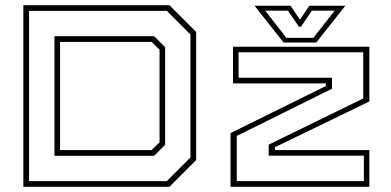

<svg xmlns="http://www.w3.org/2000/svg" viewBox="-20 -720 1506 740"><path d="M70 0V-700H633L736 -597V-103L633 0ZM92 -22H623L714 -113V-587L623 -678H92ZM190 -119.5V-580.5H574L616.5 -538V-162L574 -119.5ZM211.5 -141.5H564.5L595 -172V-528L564.5 -558.5H211.5ZM868.5 0V-207L1236 -388.5V-398.5H878V-540H1403.5V-329L1039.5 -152.5V-141.5H1403.5V0ZM892.5 -22H1382.5V-120H1015.5V-162.5L1380 -340.5V-518.5H899.5V-420.5H1259.5V-378L892.5 -196ZM1073 -556 961 -698H1099.5L1136 -644L1172.5 -698H1311L1199 -556ZM1084 -574H1187.5L1270 -679H1182L1140 -617H1132L1089.5 -679H1002Z"/></svg>

Font: Tourney Expanded ExtraLight
Style: Regular
Weight: 200
Width: 7
Designer: Tyler Finck
Foundry: Etcetera Type Co
Version: Version 1.010; ttfautohint (v1.8.3)